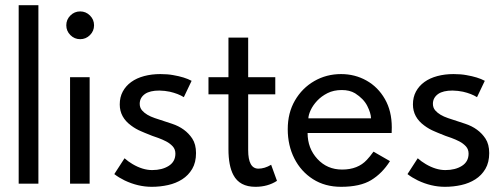

<svg xmlns="http://www.w3.org/2000/svg" viewBox="-20 -708 1944 740"><path d="M128 0H52V-688H128Z M289 -557Q267 -557 251.2 -572.8Q235.5 -588.5 235.5 -610.5Q235.5 -632.5 251.2 -648.2Q267 -664 289 -664Q311 -664 326.8 -648.2Q342.5 -632.5 342.5 -610.5Q342.5 -588.5 326.8 -572.8Q311 -557 289 -557ZM325.5 0H250V-410.5H325.5Z M565 12Q512 12 460.5 -12.5Q438 -23.5 420.5 -37L460 -98Q474 -85.5 491 -75.5Q530 -52.5 566.5 -52.5Q605 -52.5 630.5 -68.8Q656 -85 656 -116Q656 -132.5 645.8 -143.8Q635.5 -155 620.8 -162.8Q606 -170.5 589.5 -176.5Q570 -182.5 538 -196L524 -202Q503.5 -210.5 485.5 -224Q441.5 -256 441.5 -305.5Q441.5 -333.5 453.2 -355.2Q465 -377 485.8 -392Q506.5 -407 535.5 -414.8Q564.5 -422.5 598 -422.5Q626 -422.5 647.5 -418.5Q691.5 -411 718.5 -396.5L688.5 -333.5Q667 -347 634.5 -354.5Q616 -358.5 594 -359Q558 -359 539 -346Q518.5 -331.5 518.5 -308Q518.5 -293 527.5 -282.5Q543.5 -264 576.8 -252.8Q610 -241.5 643 -231Q694.5 -214 721 -174Q735.5 -152 735.5 -118Q735.5 -82 720.8 -57Q706 -32 682 -16.8Q658 -1.5 627.8 5.2Q597.5 12 565 12Z M964.5 12Q903.5 12 879.5 -33.5Q860.5 -69 860.5 -133V-344.5H783.5V-410.5H860.5V-563H936.5V-410.5H1041V-344.5H936.5V-129.5Q936.5 -58 976 -58Q1000 -58 1025 -73L1047.5 -11Q1012 12 964.5 12Z M1294.5 12Q1232.5 12 1186.2 -17.5Q1140 -47 1114.5 -97.2Q1089 -147.5 1089 -210Q1089 -273 1116.8 -320.8Q1144.5 -368.5 1191.2 -395.5Q1238 -422.5 1294.5 -422.5Q1348 -422.5 1392.5 -397.5Q1437 -372.5 1463.5 -326.2Q1490 -280 1490 -217Q1490 -206 1489.5 -195.5H1165.5Q1165.5 -136.5 1203.2 -95.5Q1241 -54.5 1298.5 -54.5Q1359.5 -54.5 1394 -92Q1405.5 -104 1419.5 -123.5L1483 -87Q1453 -39.5 1410.5 -13.8Q1368 12 1294.5 12ZM1410 -252Q1409.5 -272 1395.5 -299.8Q1381.5 -327.5 1348.5 -348.5Q1327.5 -361 1297.5 -361Q1266 -361 1242.2 -349Q1218.5 -337 1202.2 -319.5Q1186 -302 1177.5 -283.8Q1169 -265.5 1168.5 -252Z M1695 12Q1642 12 1590.5 -12.5Q1568 -23.5 1550.5 -37L1590 -98Q1604 -85.5 1621 -75.5Q1660 -52.5 1696.5 -52.5Q1735 -52.5 1760.5 -68.8Q1786 -85 1786 -116Q1786 -132.5 1775.8 -143.8Q1765.5 -155 1750.8 -162.8Q1736 -170.5 1719.5 -176.5Q1700 -182.5 1668 -196L1654 -202Q1633.5 -210.5 1615.5 -224Q1571.5 -256 1571.5 -305.5Q1571.5 -333.5 1583.2 -355.2Q1595 -377 1615.8 -392Q1636.5 -407 1665.5 -414.8Q1694.5 -422.5 1728 -422.5Q1756 -422.5 1777.5 -418.5Q1821.5 -411 1848.5 -396.5L1818.5 -333.5Q1797 -347 1764.5 -354.5Q1746 -358.5 1724 -359Q1688 -359 1669 -346Q1648.5 -331.5 1648.5 -308Q1648.5 -293 1657.5 -282.5Q1673.5 -264 1706.8 -252.8Q1740 -241.5 1773 -231Q1824.5 -214 1851 -174Q1865.5 -152 1865.5 -118Q1865.5 -82 1850.8 -57Q1836 -32 1812 -16.8Q1788 -1.5 1757.8 5.2Q1727.5 12 1695 12Z"/></svg>

Font: Lucymar Sans
Style: Regular
Weight: 400
Foundry: The League of Moveable Type (original font) / Main changes by Cristiano Sobral with portions from Mirco Monsees
Version: Version 2.001;August 30, 2020;FontCreator 13.0.0.2681 64-bit